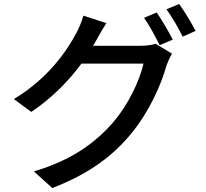

<svg xmlns="http://www.w3.org/2000/svg" viewBox="-20 -871 1040 969"><path d="M771 -808 707 -781C734 -743 766 -683 786 -643L852 -671C832 -710 796 -772 771 -808ZM884 -851 820 -824C848 -786 881 -729 902 -686L967 -715C949 -751 911 -814 884 -851ZM517 -754 401 -792C393 -763 376 -723 364 -702C317 -614 224 -476 50 -371L138 -306C242 -376 328 -464 391 -550H704C686 -466 626 -340 552 -255C463 -152 344 -63 151 -6L244 78C431 6 552 -86 644 -199C734 -309 793 -443 820 -539C827 -559 838 -584 848 -600L766 -650C747 -644 719 -640 691 -640H450L465 -666C476 -686 497 -724 517 -754Z"/></svg>

Font: Noto Sans CJK HK Medium
Style: Regular
Weight: 500
Designer: Ryoko NISHIZUKA 西塚涼子 (kana, bopomofo & ideographs); Paul D. Hunt (Latin, Greek & Cyrillic); Sandoll Communications 산돌커뮤니
Foundry: Adobe
Version: Version 2.004;hotconv 1.0.118;makeotfexe 2.5.65603